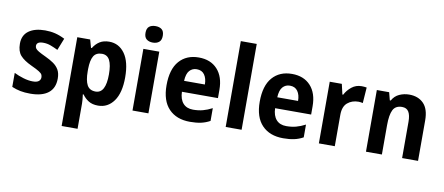

<svg xmlns="http://www.w3.org/2000/svg" viewBox="-82 -1097 3868 1674"><g transform="rotate(10 1852.0 -260.0)"><path d="M417 -161Q417 -76 362 -33Q307 10 203 10Q153 10 115 2.5Q77 -5 39 -21V-145Q77 -126 122 -112.5Q167 -99 206 -99Q242 -99 258.5 -112Q275 -125 275 -147Q275 -160 269.5 -171Q264 -182 242 -196Q220 -210 172 -232Q103 -264 71 -300.5Q39 -337 39 -404Q39 -479 92 -517.5Q145 -556 237 -556Q283 -556 325 -546Q367 -536 412 -513L370 -407Q335 -424 304 -435.5Q273 -447 238 -447Q180 -447 180 -409Q180 -397 187 -386.5Q194 -376 215 -363.5Q236 -351 279 -331Q320 -312 351 -290.5Q382 -269 399.5 -238.5Q417 -208 417 -161Z M804 -556Q890 -556 942 -483.5Q994 -411 994 -273Q994 -136 941.5 -63Q889 10 803 10Q752 10 718.5 -11Q685 -32 663 -64H656Q663 -16 663 16V240H522V-546H636L656 -475H663Q686 -513 720 -534.5Q754 -556 804 -556ZM760 -441Q708 -441 686 -404Q664 -367 663 -290V-269Q663 -189 685 -148Q707 -107 761 -107Q850 -107 850 -274Q850 -358 828.5 -399.5Q807 -441 760 -441Z M1178 -760Q1212 -760 1233 -743.5Q1254 -727 1254 -687Q1254 -648 1232.5 -631Q1211 -614 1178 -614Q1144 -614 1122.5 -631Q1101 -648 1101 -687Q1101 -727 1122 -743.5Q1143 -760 1178 -760ZM1248 -546V0H1107V-546Z M1597 -556Q1702 -556 1762 -490.5Q1822 -425 1822 -309V-236H1503Q1505 -170 1536.5 -134.5Q1568 -99 1625 -99Q1672 -99 1711.5 -109.5Q1751 -120 1793 -142V-29Q1755 -8 1713.5 1Q1672 10 1617 10Q1497 10 1429 -61Q1361 -132 1361 -269Q1361 -411 1424.5 -483.5Q1488 -556 1597 -556ZM1597 -452Q1558 -452 1533 -424Q1508 -396 1505 -333H1689Q1689 -386 1666 -419Q1643 -452 1597 -452Z M2073 0H1932V-760H2073Z M2422 -556Q2527 -556 2587 -490.5Q2647 -425 2647 -309V-236H2328Q2330 -170 2361.5 -134.5Q2393 -99 2450 -99Q2497 -99 2536.5 -109.5Q2576 -120 2618 -142V-29Q2580 -8 2538.5 1Q2497 10 2442 10Q2322 10 2254 -61Q2186 -132 2186 -269Q2186 -411 2249.5 -483.5Q2313 -556 2422 -556ZM2422 -452Q2383 -452 2358 -424Q2333 -396 2330 -333H2514Q2514 -386 2491 -419Q2468 -452 2422 -452Z M3038 -556Q3048 -556 3060.5 -555Q3073 -554 3083 -552L3073 -413Q3066 -415 3054 -416.5Q3042 -418 3035 -418Q2977 -418 2937.5 -384.5Q2898 -351 2898 -278V0H2757V-546H2864L2885 -455H2892Q2913 -496 2950.5 -526Q2988 -556 3038 -556Z M3460 -556Q3540 -556 3587.5 -507.5Q3635 -459 3635 -358V0H3494V-321Q3494 -379 3476 -409Q3458 -439 3417 -439Q3359 -439 3337 -395Q3315 -351 3315 -260V0H3174V-546H3283L3301 -477H3309Q3332 -519 3373 -537.5Q3414 -556 3460 -556Z"/></g></svg>

Font: Noto Sans Gurmukhi UI SemiCondensed
Style: Bold
Weight: 700
Width: 4
Designer: Jelle Bosma - Monotype Design Team
Foundry: Monotype Imaging Inc.
Version: Version 2.004; ttfautohint (v1.8.4.7-5d5b)